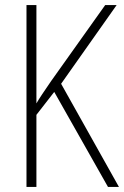

<svg xmlns="http://www.w3.org/2000/svg" viewBox="-20 -734 487 754"><path d="M447 0H404L193 -373L123 -283V0H84V-714H123V-328Q131 -342 146 -364.5Q161 -387 181 -416L393 -714H438L220 -405Z"/></svg>

Font: Noto Sans Thai Cond ExtLt
Style: Regular
Weight: 200
Width: 3
Designer: Monotype Design Team
Foundry: Monotype Imaging Inc.
Version: Version 2.002; ttfautohint (v1.8.4.7-5d5b)